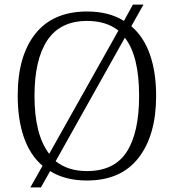

<svg xmlns="http://www.w3.org/2000/svg" viewBox="-20 -775 757 835"><path d="M165 -54Q111 -100 84 -177.5Q57 -255 57 -359Q57 -532 134 -628.5Q211 -725 359 -725Q454 -725 519 -684L558 -755H604L551 -661Q605 -615 632 -538Q659 -461 659 -358Q659 -187 582.5 -88.5Q506 10 358 10Q263 10 198 -31L158 40H112ZM495 -642Q442 -684 359 -684Q242 -684 186 -600Q130 -516 130 -358Q130 -189 194 -106ZM585 -358Q585 -532 523 -611L222 -74Q276 -31 358 -31Q477 -31 531 -114.5Q585 -198 585 -358Z"/></svg>

Font: Noto Serif Light
Style: Regular
Weight: 300
Designer: Monotype Design Team
Foundry: Monotype Imaging Inc.
Version: Version 1.001